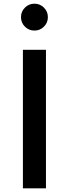

<svg xmlns="http://www.w3.org/2000/svg" viewBox="-20 -1020 373 1041"><path d="M104.2 -750V1H229.2V-750ZM93.8 -927.1Q93.8 -957.3 115.1 -978.6Q136.5 -1000 166.7 -1000Q196.9 -1000 218.2 -978.6Q239.6 -957.3 239.6 -927.1Q239.6 -896.9 218.2 -875.5Q196.9 -854.2 166.7 -854.2Q136.5 -854.2 115.1 -875.5Q93.8 -896.9 93.8 -927.1Z"/></svg>

Font: Vladivostok Bold
Style: Regular
Weight: 700
Width: 4
Designer: Michael Sharanda
Foundry: Michael Sharanda
Version: Version 1.005